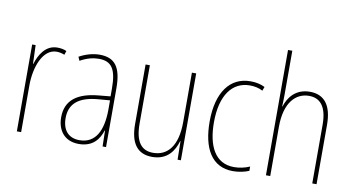

<svg xmlns="http://www.w3.org/2000/svg" viewBox="-75 -948 2119 1147"><g transform="rotate(10 984.5 -375.0)"><path d="M229 -535C157 -535 121 -470 104 -414H102L98 -527H77V0H103V-283C103 -394 145 -510 229 -510C248 -510 264 -505 277 -500L285 -524C268 -532 248 -535 229 -535Z M485 -537C444 -537 400 -524 362 -503L372 -480C415 -504 452 -512 485 -512C560 -512 592 -471 592 -351V-303L519 -296C395 -284 323 -234 323 -129C323 -53 364 10 454 10C540 10 576 -43 593 -96H595L597 0H618V-356C618 -486 577 -537 485 -537ZM519 -273 593 -279V-220C592 -98 553 -13 454 -13C388 -13 350 -55 350 -129C350 -219 409 -263 519 -273Z M1072 -527H1046V-227C1046 -82 988 -15 900 -15C830 -15 791 -62 791 -173V-527H765V-166C765 -49 809 10 899 10C992 10 1031 -53 1048 -112H1050L1052 0H1072Z M1389 10C1424 10 1461 2 1486 -9V-35C1457 -22 1423 -15 1391 -15C1275 -15 1227 -117 1227 -258C1227 -422 1294 -512 1401 -512C1428 -512 1455 -507 1479 -494L1488 -518C1462 -531 1434 -537 1400 -537C1276 -537 1201 -435 1201 -258C1201 -97 1259 10 1389 10Z M1614 -493V-760H1588V0H1614V-299C1614 -447 1680 -512 1760 -512C1825 -512 1869 -469 1869 -356V0H1895V-360C1895 -480 1847 -537 1761 -537C1673 -537 1631 -477 1614 -422H1612C1613 -446 1614 -463 1614 -493Z"/></g></svg>

Font: Noto Sans Devanagari Condensed Thin
Style: Regular
Weight: 100
Width: 3
Designer: Jelle Bosma - Monotype Design Team
Foundry: Monotype Imaging Inc.
Version: Version 2.004